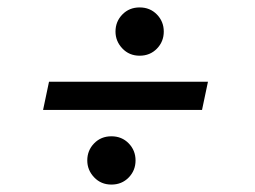

<svg xmlns="http://www.w3.org/2000/svg" viewBox="-20 -546 687 517"><path d="M356 -396Q328 -396 309.5 -415.5Q291 -435 291 -461Q291 -488 309.5 -507Q328 -526 356 -526Q384 -526 402.5 -507Q421 -488 421 -461Q421 -434 402.5 -415Q384 -396 356 -396ZM96 -250 112 -326H540L524 -250ZM280 -49Q252 -49 233.5 -68.5Q215 -88 215 -114Q215 -141 233.5 -160Q252 -179 280 -179Q308 -179 326.5 -160Q345 -141 345 -114Q345 -87 326.5 -68Q308 -49 280 -49Z"/></svg>

Font: Be Vietnam Pro
Style: Italic
Weight: 400
Italic angle: -12°
Designer: Lam Bao, Tony Le, Vietanh Nguyen
Foundry: Yellow Type Foundry
Version: Version 1.002; ttfautohint (v1.8.3)